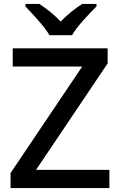

<svg xmlns="http://www.w3.org/2000/svg" viewBox="-20 -961 614 981"><path d="M233 -781H348C373 -826 436 -891 473 -928V-941H400C365 -919 325 -887 290 -851C256 -887 216 -918 181 -941H110V-928C146 -890 207 -826 233 -781ZM539 0V-93H164L530 -637V-714H45V-621H400L34 -77V0Z"/></svg>

Font: Noto Sans Malayalam Medium
Style: Regular
Weight: 500
Designer: Jelle Bosma - Monotype Design Team
Foundry: Monotype Imaging Inc.
Version: Version 2.104